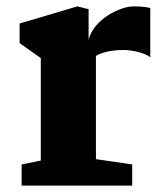

<svg xmlns="http://www.w3.org/2000/svg" viewBox="-20 -582 512 602"><path d="M47.9 0H394.5V-66.4L280.8 -83V-406.7C286.1 -410.2 312.5 -425.3 367.7 -425.3C390.1 -425.3 435.1 -417 451.2 -401.9V-556.2C442.9 -560.1 421.4 -562 398.4 -562C357.9 -562 274.4 -522.9 257.8 -457.5V-553.2L222.7 -562L41.5 -508.3V-446.8L107.9 -399.9V-78.6L47.9 -66.4Z"/></svg>

Font: Merriweather
Style: Heavy
Weight: 900
Designer: Eben Sorkin ( eben@eyebytes.com )
Foundry: Sorkin Type Co.
Version: Version 1.003